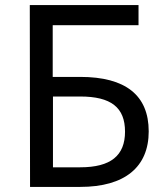

<svg xmlns="http://www.w3.org/2000/svg" viewBox="-20 -734 654 754"><path d="M98 0H295C470 0 564 -78 564 -218C564 -360 473 -432 295 -432H187V-635H524V-714H97ZM188 -77V-355H295C416 -355 471 -312 471 -217C471 -123 415 -77 295 -77Z"/></svg>

Font: Noto Sans Math
Style: Regular
Weight: 400
Designer: Monotype Design Team, Delve Withrington, Jeff Kellem
Foundry: Monotype Imaging Inc., Delve Fonts LLC
Version: Version 3.000